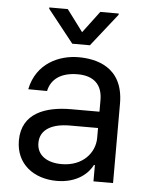

<svg xmlns="http://www.w3.org/2000/svg" viewBox="-54 -810 674 867"><g transform="rotate(5 282.5 -376.5)"><path d="M235.4 12.4C329.5 12.4 379.3 -37.3 397 -73.9H401.3V0H490.1V-360.1C490.1 -529.8 360.1 -552.6 285.9 -552.6C199.6 -552.6 96.2 -509.2 71.7 -388.8L157 -388.1C168 -441.1 210.9 -475.5 288.7 -475.5C363.6 -475.5 400.9 -436.1 400.9 -368.3V-315.7H272.7C158 -315.7 49.7 -279.5 49.7 -154.5C49.7 -47.9 131.7 12.4 235.4 12.4ZM134.2 -759.2 251.8 -610.8H331.7L448.9 -759.2V-764.9H365.4L291.5 -666.5L218 -764.9H134.2ZM138.5 -151.3C138.5 -213.4 194.2 -241.5 272.7 -241.8H400.9V-197.1C400.9 -130 347.3 -65 250.7 -65C185.7 -65 138.5 -94.5 138.5 -151.3Z"/></g></svg>

Font: Margiela Sans Text
Style: Regular
Weight: 400
Designer: Stefan Endress, Andreas Faust
Version: Version 1.100;FEAKit 1.0